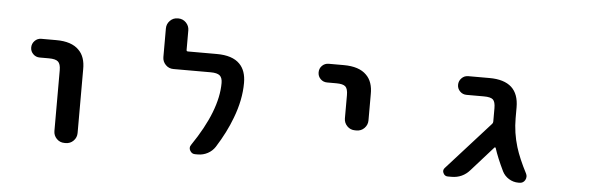

<svg xmlns="http://www.w3.org/2000/svg" viewBox="-46 -867 3093 999"><g transform="rotate(5 1500.0 -367.5)"><path d="M315.4 -18.6Q291 -18.6 274.4 -35.6Q257.8 -52.7 257.8 -76.2V-393.6Q257.8 -425.8 244.6 -438Q231.4 -450.2 196.3 -450.2H148.4Q127.9 -450.2 113.8 -464.4Q99.6 -478.5 99.6 -498.5Q99.6 -518.6 113.8 -533.2Q127.9 -547.9 148.4 -547.9H226.6Q306.6 -547.9 344.7 -508.8Q379.9 -474.6 378.9 -408.2V-76.2Q378.9 -52.7 362.3 -35.6Q345.7 -18.6 321.3 -18.6Z M997.1 -19.5Q979.5 -19.5 970.7 -36.1Q966.8 -43 966.8 -49.8Q966.8 -58.6 972.7 -66.4Q1102.5 -256.8 1102.5 -400.4Q1102.5 -427.7 1088.9 -439.5Q1075.2 -451.2 1041 -451.2H846.7Q822.3 -451.2 805.7 -468.3Q789.1 -485.4 789.1 -508.8V-658.2Q789.1 -681.6 805.7 -698.7Q822.3 -715.8 846.7 -715.8H848.6Q873 -715.8 889.6 -698.7Q906.2 -681.6 906.2 -658.2V-555.7Q906.2 -548.8 914.1 -548.8H1064.5Q1146.5 -548.8 1184.6 -509.8Q1218.8 -475.6 1218.8 -411.1Q1218.8 -322.3 1181.6 -225.6Q1153.3 -149.4 1101.6 -67.4Q1086.9 -44.9 1063 -32.2Q1039.1 -19.5 1011.7 -19.5Z M1815.4 -215.8Q1791 -215.8 1774.4 -232.9Q1757.8 -250 1757.8 -273.4V-394.5Q1757.8 -427.7 1745.1 -439.5Q1732.4 -451.2 1697.3 -451.2H1649.4Q1628.9 -451.2 1614.7 -465.3Q1600.6 -479.5 1600.6 -500Q1600.6 -520.5 1614.7 -534.7Q1628.9 -548.8 1649.4 -548.8H1727.5Q1808.6 -548.8 1846.7 -509.8Q1881.8 -475.6 1880.9 -410.2V-273.4Q1880.9 -250 1864.3 -232.9Q1847.7 -215.8 1823.2 -215.8Z M2685.5 -18.6Q2659.2 -18.6 2636.2 -32.7Q2613.3 -46.9 2601.6 -70.3Q2568.4 -138.7 2552.7 -188.5Q2551.8 -190.4 2549.3 -190.9Q2546.9 -191.4 2545.9 -189.5L2432.6 -62.5Q2394.5 -18.6 2336.9 -18.6H2317.4Q2300.8 -18.6 2293.9 -34.2Q2291 -40 2291 -44.9Q2291 -53.7 2297.9 -61.5L2523.4 -311.5Q2528.3 -316.4 2528.3 -324.2Q2528.3 -331.1 2528.3 -341.8V-393.6Q2528.3 -426.8 2516.1 -438.5Q2503.9 -450.2 2467.8 -450.2H2377.9Q2357.4 -450.2 2343.3 -464.4Q2329.1 -478.5 2329.1 -498.5Q2329.1 -518.6 2343.3 -533.2Q2357.4 -547.9 2377.9 -547.9H2489.3Q2565.4 -547.9 2604.5 -512.7Q2642.6 -477.5 2642.6 -408.2V-351.6Q2642.6 -275.4 2665 -202.1Q2682.6 -144.5 2721.7 -69.3Q2725.6 -61.5 2725.6 -53.7Q2725.6 -43.9 2720.7 -35.2Q2710.9 -18.6 2691.4 -18.6Z"/></g></svg>

Font: Rounded Mgen+ 2m medium
Style: Regular
Weight: 500
Designer: [Source Han Sans]
Ryoko NISHIZUKA  (kana & ideographs); Paul D. Hunt (Latin, Greek & Cyrillic); Wenlong ZHANG  (bopomofo
Version: Version 1.059.20150602